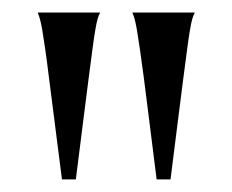

<svg xmlns="http://www.w3.org/2000/svg" viewBox="-20 -720 368 304"><path d="M138.2 -699.2Q136.2 -695.8 134.5 -689.9Q132.8 -684.1 130.9 -672.6Q128.9 -661.1 126.5 -642.8Q124 -624.5 120.4 -596.4Q116.7 -568.4 111.8 -528.8Q106.9 -489.3 100.1 -436H78.1Q71.3 -489.7 66.2 -529.1Q61 -568.4 57.6 -596.4Q54.2 -624.5 51.5 -642.8Q48.8 -661.1 46.9 -672.6Q44.9 -684.1 43.2 -689.9Q41.5 -695.8 40 -699.2V-700.2H138.2ZM288.1 -699.2Q286.1 -695.8 284.4 -689.9Q282.7 -684.1 280.8 -672.6Q278.8 -661.1 276.4 -642.8Q273.9 -624.5 270.3 -596.4Q266.6 -568.4 261.7 -528.8Q256.8 -489.3 250 -436H228Q221.2 -489.7 216.3 -529.1Q211.4 -568.4 207.8 -596.4Q204.1 -624.5 201.4 -642.8Q198.7 -661.1 196.8 -672.6Q194.8 -684.1 193.1 -689.9Q191.4 -695.8 189.9 -699.2V-700.2H288.1Z"/></svg>

Font: Marcellus SC
Style: Regular
Weight: 400
Designer: Astigmatic (AOETI)
Foundry: Astigmatic (AOETI)
Version: Version 1.001